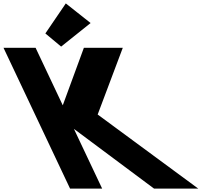

<svg xmlns="http://www.w3.org/2000/svg" viewBox="-351 -1105 1241 1125"><path d="M-85.2 -909 7.2 -832 179.9 -970 34.6 -1085ZM810.5 0 221.3 -434 368.5 -825H140.5L16.8 -488L-142.5 -825H-330.5L59.5 0H247.5L82 -350L551.5 0Z"/></svg>

Font: Hussar
Style: BdOpOblFive
Weight: 700
Foundry: Cannot Into Space Fonts
Version: Version 2.00